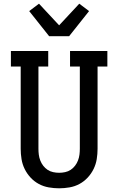

<svg xmlns="http://www.w3.org/2000/svg" viewBox="-20 -1011 640 1039"><path d="M300 8Q272 8 243.5 3Q215 -2 190 -15.5Q165 -29 145.5 -50Q126 -71 113.5 -96.5Q101 -122 96.5 -150Q92 -178 92 -206V-651H39V-735H241V-651H188V-206Q188 -190 190 -174Q192 -158 198 -142.5Q204 -127 214 -114Q224 -101 237.5 -92Q251 -83 267.5 -79.5Q284 -76 300 -76Q316 -76 332.5 -79.5Q349 -83 362.5 -92Q376 -101 386 -114Q396 -127 402 -142.5Q408 -158 410 -174Q412 -190 412 -206V-651H359V-735H561V-651H508V-206Q508 -178 503.5 -150Q499 -122 486.5 -96.5Q474 -71 454.5 -50Q435 -29 410 -15.5Q385 -2 356.5 3Q328 8 300 8ZM246 -815 138 -951 191 -991 300 -874 409 -991 462 -951 354 -815Z"/></svg>

Font: Iosevka HT Medium Extended
Style: Regular
Weight: 500
Width: 7
Monospace: yes
Designer: Belleve Invis
Foundry: Belleve Invis
Version: Version 32.3.0; ttfautohint (v1.8.4)